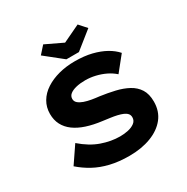

<svg xmlns="http://www.w3.org/2000/svg" viewBox="-203 -1092 1241 1275"><g transform="rotate(-30 417.0 -454.0)"><path d="M427 10Q347 10 282 -5.5Q217 -21 165 -49.5Q113 -78 70 -116L157 -244Q227 -183 298.5 -158Q370 -133 438 -133Q470 -133 500 -139.5Q530 -146 550.5 -161.5Q571 -177 571 -203Q571 -220 561 -231.5Q551 -243 533.5 -250.5Q516 -258 492.5 -263.5Q469 -269 442 -272.5Q415 -276 387 -280Q322 -288 270 -305Q218 -322 182 -348.5Q146 -375 127 -411.5Q108 -448 108 -495Q108 -546 132.5 -587.5Q157 -629 201 -657.5Q245 -686 302 -701Q359 -716 424 -716Q497 -716 553.5 -702Q610 -688 653 -664Q696 -640 724 -608L634 -496Q606 -521 571.5 -537.5Q537 -554 498.5 -563Q460 -572 422 -572Q382 -572 351.5 -564.5Q321 -557 303.5 -543Q286 -529 286 -507Q286 -488 301 -475Q316 -462 340.5 -453.5Q365 -445 394 -440Q423 -435 452 -432Q510 -424 563.5 -411.5Q617 -399 658.5 -376.5Q700 -354 723.5 -317Q747 -280 747 -222Q747 -148 706 -96.5Q665 -45 592.5 -17.5Q520 10 427 10ZM384 -755 250 -862 300 -918 447 -848H417L564 -918L614 -862L480 -755Z"/></g></svg>

Font: Lexend Mega
Style: Bold
Weight: 700
Version: Version 1.007